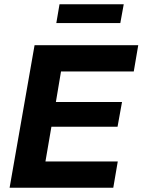

<svg xmlns="http://www.w3.org/2000/svg" viewBox="-20 -880 668 900"><path d="M25 0 142 -668H628L607 -545H266L242 -402H552L531 -286H221L193 -123H532L511 0ZM244 -772 259 -860H560L544 -772Z"/></svg>

Font: Gantari
Style: Bold Italic
Weight: 700
Italic angle: -10°
Designer: Anugrah Pasau
Foundry: Lafontype
Version: Version 1.000; ttfautohint (v1.8.4.7-5d5b)